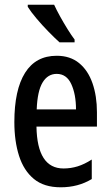

<svg xmlns="http://www.w3.org/2000/svg" viewBox="-20 -786 470 816"><path d="M221 -549Q278 -549 316 -518Q354 -487 373 -432.5Q392 -378 392 -309V-248H135Q138 -70 250 -70Q281 -70 310 -79Q339 -88 370 -108V-25Q312 10 238 10Q167 10 124 -25.5Q81 -61 61 -123.5Q41 -186 41 -267Q41 -404 86.5 -476.5Q132 -549 221 -549ZM221 -472Q183 -472 161 -435.5Q139 -399 136 -321H303Q303 -385 283 -428.5Q263 -472 221 -472ZM210 -766Q220 -744 235.5 -716Q251 -688 267.5 -661.5Q284 -635 297 -618V-606H233Q214 -623 187 -650.5Q160 -678 135.5 -707Q111 -736 98 -757V-766Z"/></svg>

Font: Noto Sans Georgian ExtraCondensed Medium
Style: Regular
Weight: 500
Width: 2
Designer: Monotype Design Team, Akaki Razmadze
Foundry: Google LLC
Version: Version 2.005; ttfautohint (v1.8.4.7-5d5b)